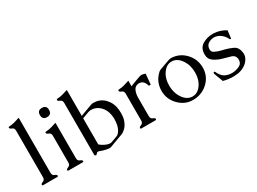

<svg xmlns="http://www.w3.org/2000/svg" viewBox="-41 -1321 2596 1942"><g transform="rotate(-30 1257.5 -350.5)"><path d="M186.5 -71.3Q186.5 -39.6 210.9 -31Q235.4 -22.5 235.4 -10.3Q235.4 0 225.6 0H60.1Q49.8 0 49.8 -10.3Q49.8 -22.5 74.2 -31Q98.6 -39.6 98.6 -71.3V-613.8Q98.6 -645 74.2 -653.8Q49.8 -662.6 49.8 -675.3Q49.8 -685.5 60.1 -685.5Q92.3 -687 123.8 -695.3Q155.3 -703.6 186.5 -714.4Z M439 -683.6Q492.2 -683.6 492.2 -629.9Q492.2 -575.7 439 -575.7Q385.7 -575.7 385.7 -629.9Q385.7 -683.6 439 -683.6ZM482.9 -71.3Q482.9 -39.6 507.3 -31Q531.7 -22.5 531.7 -10.3Q531.7 0 522 0H356.4Q346.2 0 346.2 -10.3Q346.2 -22.5 370.6 -31Q395 -39.6 395 -71.3V-383.8Q395 -414.6 370.6 -423.3Q346.2 -432.1 346.2 -444.8Q346.2 -455.1 356.4 -455.1Q388.7 -456.5 420.2 -465.1Q451.7 -473.6 482.9 -484.4Z M748.5 -78.6Q768.1 -59.6 800.5 -43.7Q833 -27.8 859.4 -27.3H862.3Q870.1 -27.3 880.4 -31.2Q897.9 -37.6 915.5 -43.9Q933.1 -50.3 950.7 -57.1Q961.4 -61 970.2 -69.8Q1000 -101.6 1010.7 -147.5Q1018.6 -183.1 1018.6 -218.8Q1018.6 -229 1018.1 -238.8Q1012.7 -308.6 980 -353Q947.3 -397.5 897.9 -412.1Q877.9 -417.5 858.4 -417.5Q853 -417.5 847.7 -417Q836.4 -415.5 822.3 -410.6Q811 -406.2 787.1 -397.5Q763.2 -388.7 748.5 -383.3ZM748.5 -4.9Q737.3 -9.3 721.7 -14.6Q714.8 -16.6 709.5 -16.6Q702.1 -16.6 696.8 -12.2Q686 -2.9 682.1 2Q679.7 5.4 675.8 5.4Q673.3 5.4 670.9 4.4Q660.2 0.5 660.2 -5.4V-613.8Q660.2 -645 635.7 -653.8Q611.3 -662.6 611.3 -675.3Q611.3 -685.5 621.6 -685.5Q653.8 -687 685.3 -695.3Q716.8 -703.6 748.5 -714.4V-411.6L882.8 -461.4Q897 -466.3 908.2 -467.3Q912.6 -467.3 917.7 -467Q922.9 -466.8 928.7 -466.8Q998 -463.4 1047.9 -410.2Q1097.7 -356 1105 -278.8Q1106.9 -258.3 1106.9 -238.8Q1106.9 -213.4 1103.5 -189.5Q1097.7 -147.9 1071.8 -106.9Q1057.6 -84 1028.3 -62Q1017.1 -53.7 1003.9 -48.8Q964.4 -34.2 925.3 -19.5Q886.2 -4.9 847.2 9.3Q837.9 12.2 830.6 12.2H828.6Q797.9 10.7 752.9 -2.9Q750 -3.9 748.5 -4.9Z M1334 -290.5V-71.3Q1334 -39.6 1358.2 -31Q1382.3 -22.5 1382.3 -10.3Q1382.3 0 1372.6 0H1207Q1196.8 0 1196.8 -10.3Q1196.8 -22.5 1221.2 -31Q1245.6 -39.6 1245.6 -71.3V-383.8Q1245.6 -414.6 1221.2 -423.3Q1196.8 -432.1 1196.8 -444.8Q1196.8 -455.1 1207 -455.1Q1239.3 -456.5 1270.8 -465.1Q1302.2 -473.6 1334 -484.4V-419.9L1401.9 -445.8Q1439.5 -460 1460.4 -466.8Q1466.8 -468.8 1475.6 -468.8Q1493.7 -468.8 1521.5 -459L1510.7 -336.4H1488.3Q1469.2 -407.7 1415 -407.7Q1409.7 -407.7 1404.3 -407.2Q1367.2 -402.8 1351.3 -369.4Q1335.4 -335.9 1334 -290.5Z M1824.7 -466.8Q1919.9 -462.9 1985.8 -393.3Q2051.8 -323.7 2053.2 -227.1V-224.1Q2053.2 -126.5 1984.4 -59.1Q1914.1 9.3 1813 12.2H1805.2Q1711.4 12.2 1643.6 -57.1Q1573.2 -128.4 1573.2 -225.6V-227.1Q1573.7 -334 1653.8 -406.7Q1663.1 -415.5 1681.4 -421.9Q1699.7 -428.2 1735.8 -441.4Q1757.3 -449.2 1783.2 -458.5Q1807.6 -466.8 1823.2 -466.8ZM1814.5 -434.1H1808.6Q1751.5 -434.1 1710.4 -378.9Q1667 -320.3 1667 -234.9Q1667 -149.4 1709.7 -86.7Q1752.4 -23.9 1813.5 -21H1820.3Q1877 -21 1918 -76.2Q1960.9 -134.3 1960.9 -219.7Q1960.9 -305.2 1918 -367.9Q1875 -430.7 1814.5 -434.1Z M2322.8 -467.8Q2394.5 -463.9 2458.5 -424.3L2448.2 -338.9Q2447.3 -331.5 2440.4 -331.5H2439Q2433.1 -332 2428.2 -343.3Q2410.6 -379.9 2377 -404.5Q2343.3 -429.2 2304.2 -430.7H2302.2Q2272 -430.7 2243.2 -415.5Q2212.9 -399.9 2206.1 -367.7Q2203.6 -356.9 2203.6 -348.1Q2203.6 -317.4 2231 -304.2Q2265.6 -286.6 2311.5 -276.4Q2374.5 -262.2 2426 -238.3Q2477.5 -214.4 2482.4 -138.2V-133.3Q2482.4 -97.2 2454.6 -61Q2424.3 -22 2367.2 -2Q2331.5 9.8 2288.1 11.2H2274.9Q2214.8 11.2 2160.2 -4.4L2120.6 -111.8L2122.1 -121.6Q2122.6 -128.9 2130.9 -128.9H2131.8Q2136.7 -127.9 2142.1 -117.2Q2164.6 -68.8 2197 -48.6Q2229.5 -28.3 2279.3 -26.9H2285.2Q2319.8 -26.9 2361.3 -43Q2406.2 -60.5 2408.2 -106.4V-109.4Q2408.2 -162.1 2358.4 -176.3Q2306.6 -190.9 2267.6 -202.1Q2219.2 -215.3 2176.8 -244.1Q2134.8 -272.5 2134.8 -328.1V-330.6Q2135.3 -406.2 2193.4 -438.5Q2246.6 -468.3 2311 -468.3Q2316.9 -468.3 2322.8 -467.8Z"/></g></svg>

Font: Caudex
Style: Regular
Weight: 400
Version: Version 1.01